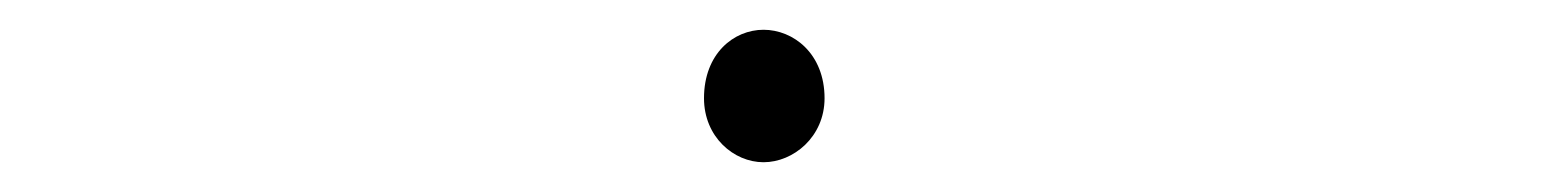

<svg xmlns="http://www.w3.org/2000/svg" viewBox="-20 -420 1040 129"><path d="M493 -311C513 -311 534 -328 534 -354C534 -384 513 -400 493 -400C473 -400 453 -384 453 -354C453 -328 473 -311 493 -311Z"/></svg>

Font: Harano Aji Gothic K1 ExtraLight
Style: Regular
Weight: 250
Foundry: Masamichi Hosoda
Version: HaranoAjiGothicK1-ExtraLight version 20230610;ttx 4.39.4